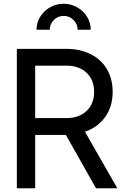

<svg xmlns="http://www.w3.org/2000/svg" viewBox="-20 -1006 660 1026"><path d="M70 -745H333Q407 -745 463.5 -717Q520 -689 551 -637Q582 -585 582 -515Q582 -437 542.5 -381.5Q503 -326 434 -302L607 0H493L332 -285H168V0H70ZM336 -375Q402 -375 442.5 -413Q483 -451 483 -515Q483 -579 442.5 -617Q402 -655 336 -655H168V-375ZM320 -986Q359 -986 392.5 -967Q426 -948 445.5 -916Q465 -884 465 -847H395Q395 -877 373 -899Q351 -921 320 -921Q289 -921 267.5 -899Q246 -877 246 -847H175Q175 -884 194.5 -916Q214 -948 247.5 -967Q281 -986 320 -986Z"/></svg>

Font: BLUETTI 2.0 Normal
Style: Normal
Weight: 400
Designer: Stijn de Vries
Foundry: tokotype
Version: Version 2.005;October 31, 2023;FontCreator 14.0.0.2814 64-bi